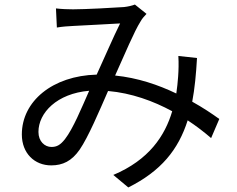

<svg xmlns="http://www.w3.org/2000/svg" viewBox="-20 -769 1040 844"><path d="M266 -158C245 -131 229 -123 206 -123C177 -123 149 -147 149 -189C149 -273 230 -358 372 -370C338 -293 301 -203 266 -158ZM944 -246C912 -269 872 -296 825 -322C836 -380 842 -443 846 -514L764 -523C766 -491 765 -459 763 -432C761 -408 759 -383 755 -358C676 -396 585 -427 486 -437C528 -530 570 -631 598 -675C605 -688 614 -697 624 -708L573 -749C560 -744 543 -740 525 -738C483 -735 353 -728 301 -728C280 -728 251 -729 226 -732L230 -648C253 -652 281 -654 303 -655C349 -658 469 -663 508 -666C477 -604 441 -519 405 -441C211 -436 76 -324 76 -178C76 -95 132 -42 205 -42C256 -42 295 -61 330 -111C368 -166 417 -282 455 -369C558 -360 654 -325 737 -280C705 -172 635 -66 478 0L544 55C688 -17 764 -111 805 -240C843 -215 878 -188 908 -162Z"/></svg>

Font: Noto Sans CJK SC Regular
Style: Regular
Weight: 400
Designer: Ryoko NISHIZUKA (kana & ideographs); Paul D. Hunt (Latin, Greek & Cyrillic); Wenlong ZHANG (bopomofo); Sandoll Communica
Foundry: Adobe Systems Incorporated
Version: Version 1.004;PS 1.004;hotconv 1.0.82;makeotf.lib2.5.63406